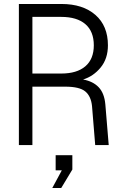

<svg xmlns="http://www.w3.org/2000/svg" viewBox="-20 -730 640 966"><path d="M75 0V-710H289Q397 -710 460 -655Q523 -600 523 -502Q523 -435 486.5 -390.5Q450 -346 398 -330Q448 -321 476.5 -291Q505 -261 510 -205L527 0H459L443 -196Q438 -246 409 -270Q380 -294 308 -294H143V0ZM143 -360H288Q367 -360 409.5 -396.5Q452 -433 452 -502Q452 -572 409.5 -608.5Q367 -645 288 -645H143ZM243 216 291 127H260V51H344V123L288 216Z"/></svg>

Font: Geist Mono Light
Style: Regular
Weight: 300
Monospace: yes
Designer: Basement.studio, Andrés Briganti, Mateo Zaragoza
Foundry: Basement.studio, Vercel, Andrés Briganti, Guido Ferreyra, Mateo Zaragoza
Version: Version 1.500; ttfautohint (v1.8.4.7-5d5b)